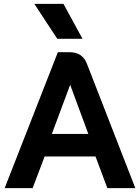

<svg xmlns="http://www.w3.org/2000/svg" viewBox="-20 -969 721 989"><path d="M472 -163H210L148 0H4L278 -700H340Q405 -700 428 -640L677 0H533ZM247 -279H435L342 -531H341ZM157 -949H307L405 -769H275Z"/></svg>

Font: Bai Jamjuree
Style: Bold
Weight: 700
Designer: Katatrad Aksorn Co.,Ltd.
Foundry: Cadson Demak Co.,Ltd.
Version: Version 1.000; ttfautohint (v1.6)